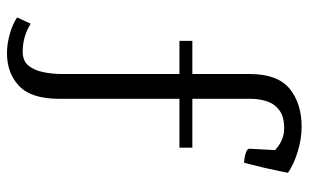

<svg xmlns="http://www.w3.org/2000/svg" viewBox="-187 -466 884 550"><g transform="rotate(90 255.0 -191.0)"><path d="M97 -263V-300H192V-464Q192 -544 234 -578.5Q276 -613 343 -613Q378 -613 414 -602Q450 -591 475 -574Q474 -569 470 -549Q466 -529 460.5 -505.5Q455 -482 450.5 -465Q446 -448 446 -448Q443 -448 433 -449.5Q423 -451 414.5 -454.5Q406 -458 406 -464L410 -537Q382 -563 347 -563Q314 -563 295.5 -549Q277 -535 270 -513Q263 -491 263 -465V-300H403V-263H263V82Q263 161 226.5 196Q190 231 132 231Q106 231 77.5 223Q49 215 30 202L48 163Q84 186 128 186Q154 186 167.5 170Q181 154 186.5 128Q192 102 192 73V-263Z"/></g></svg>

Font: Mate SC
Style: Regular
Weight: 400
Designer: Eduardo Rodriguez Tunni
Foundry: Eduardo Rodriguez Tunni
Version: Version 1.003; ttfautohint (v1.8.4.7-5d5b);gftools[0.9.24]